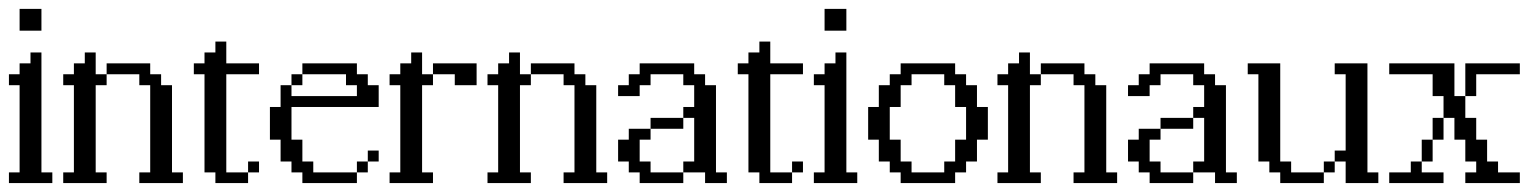

<svg xmlns="http://www.w3.org/2000/svg" viewBox="-20 -410 3448 430"><path d="M0 0V-23.9H23.9V-219.2H0V-243.7H23.9V-268.1H48.3V-292.5H72.8V-23.9H97.2V0ZM23.9 -341.3V-390.1H72.8V-341.3Z M292 0V-23.9H316.4V-219.2H292V-243.7H218.8V-268.1H316.4V-243.7H340.8V-219.2H365.2V-23.9H389.6V0ZM121.6 0V-23.9H145.5V-219.2H121.6V-243.7H145.5V-268.1H169.9V-292.5H194.3V-243.7H218.8V-219.2H194.3V-23.9H218.8V0Z M535.6 -23.9V-48.3H560.1V-23.9ZM462.4 0V-23.9H438V-243.7H414.1V-268.1H438V-292.5H462.4V-316.9H486.8V-268.1H560.1V-243.7H486.8V-23.9H535.6V0Z M779.3 -23.9V-48.3H803.7V-23.9ZM803.7 -48.3V-72.8H828.1V-48.3ZM632.8 -219.2V-243.7H657.2V-219.2ZM657.2 0V-23.9H632.8V-48.3H608.4V-97.2H584.5V-170.4H608.4V-219.2H632.8V-194.8H779.3V-219.2H754.9V-243.7H657.2V-268.1H779.3V-243.7H803.7V-219.2H828.1V-170.4H632.8V-97.2H657.2V-48.3H681.6V-23.9H779.3V0Z M998.5 -219.2V-243.7H949.7V-268.1H1047.4V-219.2ZM852.5 0V-23.9H876.5V-219.2H852.5V-243.7H876.5V-268.1H900.9V-292.5H925.3V-243.7H949.7V-219.2H925.3V-23.9H949.7V0Z M1242.2 0V-23.9H1266.6V-219.2H1242.2V-243.7H1168.9V-268.1H1266.6V-243.7H1291V-219.2H1315.4V-23.9H1339.8V0ZM1071.8 0V-23.9H1095.7V-219.2H1071.8V-243.7H1095.7V-268.1H1120.1V-292.5H1144.5V-243.7H1168.9V-219.2H1144.5V-23.9H1168.9V0Z M1412.6 0V-23.9H1388.2V-48.3H1364.3V-97.2H1388.2V-121.6H1437V-97.2H1412.6V-48.3H1437V-23.9H1510.3V0ZM1437 -121.6V-146H1510.3V-121.6ZM1559.1 0V-23.9H1510.3V-48.3H1534.7V-146H1510.3V-170.4H1534.7V-219.2H1510.3V-243.7H1437V-219.2H1412.6V-194.8H1364.3V-219.2H1388.2V-243.7H1412.6V-268.1H1534.7V-243.7H1559.1V-219.2H1583.5V-23.9H1607.9V0Z M1753.9 -23.9V-48.3H1778.3V-23.9ZM1680.7 0V-23.9H1656.2V-243.7H1632.3V-268.1H1656.2V-292.5H1680.7V-316.9H1705.1V-268.1H1778.3V-243.7H1705.1V-23.9H1753.9V0Z M1802.7 0V-23.9H1826.7V-219.2H1802.7V-243.7H1826.7V-268.1H1851.1V-292.5H1875.5V-23.9H1899.9V0ZM1826.7 -341.3V-390.1H1875.5V-341.3Z M2094.7 -23.9V-48.3H2119.1V-97.2H2143.6V-170.4H2119.1V-219.2H2094.7V-243.7H2021.5V-219.2H1997.1V-170.4H1972.7V-97.2H1997.1V-48.3H2021.5V-23.9ZM1997.1 0V-23.9H1972.7V-48.3H1948.2V-97.2H1924.3V-170.4H1948.2V-219.2H1972.7V-243.7H1997.1V-268.1H2119.1V-243.7H2143.6V-219.2H2168V-170.4H2192.4V-97.2H2168V-48.3H2143.6V-23.9H2119.1V0Z M2384.3 0V-23.9H2408.7V-219.2H2384.3V-243.7H2311V-268.1H2408.7V-243.7H2433.1V-219.2H2457.5V-23.9H2481.9V0ZM2213.9 0V-23.9H2237.8V-219.2H2213.9V-243.7H2237.8V-268.1H2262.2V-292.5H2286.6V-243.7H2311V-219.2H2286.6V-23.9H2311V0Z M2554.7 0V-23.9H2530.3V-48.3H2506.3V-97.2H2530.3V-121.6H2579.1V-97.2H2554.7V-48.3H2579.1V-23.9H2652.3V0ZM2579.1 -121.6V-146H2652.3V-121.6ZM2701.2 0V-23.9H2652.3V-48.3H2676.8V-146H2652.3V-170.4H2676.8V-219.2H2652.3V-243.7H2579.1V-219.2H2554.7V-194.8H2506.3V-219.2H2530.3V-243.7H2554.7V-268.1H2676.8V-243.7H2701.2V-219.2H2725.6V-23.9H2750V0Z M2944.8 -23.9V-48.3H2969.2V-23.9ZM2847.2 0V-23.9H2822.8V-48.3H2798.3V-243.7H2774.4V-268.1H2847.2V-48.3H2871.6V-23.9H2944.8V0ZM2993.7 0V-48.3H2969.2V-72.8H2993.7V-243.7H2969.2V-268.1H3042.5V-23.9H3066.9V0Z M3091.3 0V-23.9H3139.6V-48.3H3164.1V-23.9H3212.9V0ZM3164.1 -48.3V-97.2H3188.5V-48.3ZM3188.5 -97.2V-146H3212.9V-97.2ZM3261.7 0V-23.9H3286.1V-48.3H3261.7V-97.2H3237.3V-146H3212.9V-194.8H3188.5V-243.7H3091.3V-268.1H3237.3V-194.8H3261.7V-146H3286.1V-97.2H3310.5V-48.3H3335V-23.9H3383.8V0ZM3261.7 -194.8V-268.1H3383.8V-243.7H3286.1V-194.8Z"/></svg>

Font: FS Mondwest Regular
Style: Regular
Weight: 400
Designer: NZWStudios2024
Foundry: https://fontstruct.com
Version: Version 1.0